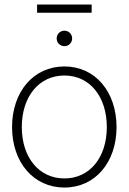

<svg xmlns="http://www.w3.org/2000/svg" viewBox="-20 -818 567 847"><path d="M264.2 9.3C400.4 9.3 494.1 -102.5 494.1 -257.3C494.1 -412.6 400.4 -524.9 264.2 -524.9C127.4 -524.9 33.2 -412.6 33.2 -257.3C33.2 -102.5 127.4 9.3 264.2 9.3ZM264.2 -30.8C151.9 -30.8 76.2 -123.5 76.2 -257.3C76.2 -392.1 151.9 -484.9 264.2 -484.9C376 -484.9 451.2 -391.6 451.2 -257.3C451.2 -123.5 376 -30.8 264.2 -30.8ZM264.2 -614.3C283.2 -614.3 298.3 -629.4 298.3 -648.4C298.3 -667.5 283.2 -682.6 264.2 -682.6C245.1 -682.6 230 -667.5 230 -648.4C230 -629.4 245.1 -614.3 264.2 -614.3ZM384.3 -797.9H143.6V-761.7H384.3Z"/></svg>

Font: Raveo Display Display ExLight
Style: Regular
Weight: 200
Designer: Jakub Foglar, Rasmus Andersson (Inter)
Foundry: Jakubfoglar.com
Version: Version 1.100;Glyphs 3.2.3 (3260)